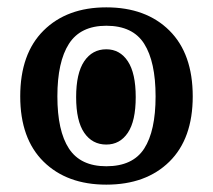

<svg xmlns="http://www.w3.org/2000/svg" viewBox="-20 -491 579 522"><path d="M269 11Q162 11 98.5 -51.5Q35 -114 35 -229Q35 -345 98.5 -408Q162 -471 269 -471Q377 -471 440.5 -408Q504 -345 504 -229Q504 -114 440.5 -51.5Q377 11 269 11ZM269 -39Q341 -39 372 -87Q403 -135 403 -229Q403 -323 372 -372Q341 -421 269 -421Q199 -421 167.5 -372Q136 -323 136 -229Q136 -135 167.5 -87Q199 -39 269 -39ZM269 -98Q231 -98 209 -130Q187 -162 187 -227Q187 -292 209 -324.5Q231 -357 269 -357Q306 -357 327.5 -324.5Q349 -292 349 -227Q349 -162 327.5 -130Q306 -98 269 -98Z"/></svg>

Font: Noto Serif Thai Condensed Black
Style: Regular
Weight: 900
Width: 3
Designer: Monotype Design Team
Foundry: Monotype Imaging Inc.
Version: Version 2.002; ttfautohint (v1.8.4.7-5d5b)